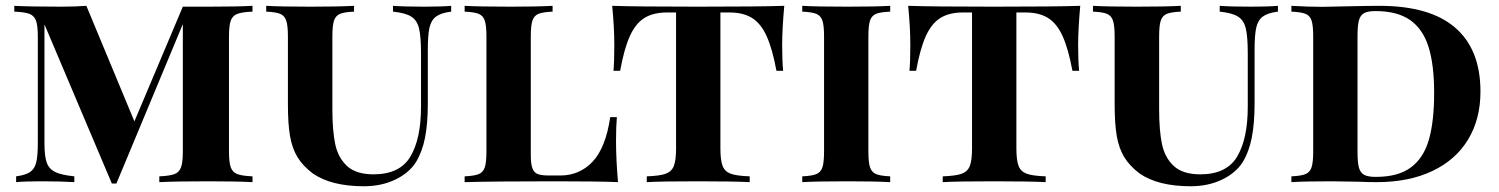

<svg xmlns="http://www.w3.org/2000/svg" viewBox="-20 -628 5169 662"><path d="M769.5 -502V-106Q769.5 -68.4 775.6 -51.3Q781.7 -34.2 798.1 -27.8Q814.5 -21.5 850.6 -20V0Q797.4 -2.9 699.7 -2.9Q584.5 -2.9 529.3 0V-20Q565.4 -21.5 581.8 -27.8Q598.1 -34.2 604.2 -51.3Q610.4 -68.4 610.4 -106V-544.9L381.3 4.9H365.7L133.3 -543.9V-133.8Q133.3 -89.4 141.1 -67.4Q148.9 -45.4 170.4 -34.9Q191.9 -24.4 236.3 -20V0Q192.4 -2.9 122.6 -2.9Q66.4 -2.9 35.6 0V-20Q68.4 -24.4 83.7 -34.9Q99.1 -45.4 104.7 -67.4Q110.4 -89.4 110.4 -133.8V-502Q110.4 -539.6 104.2 -556.6Q98.1 -573.7 81.8 -580.1Q65.4 -586.4 29.3 -587.9V-607.9Q83 -605 188.5 -605Q240.7 -605 277.8 -607.9L443.4 -209.5L610.4 -605H699.7Q796.9 -605 850.6 -607.9V-587.9Q814.5 -586.4 798.1 -580.1Q781.7 -573.7 775.6 -556.6Q769.5 -539.6 769.5 -502Z M1455.1 -456.1V-271Q1455.1 -202.6 1445.6 -153.8Q1436 -105 1414.1 -68.8Q1389.6 -30.8 1342 -8.3Q1294.4 14.2 1234.9 14.2Q1122.6 14.2 1058.6 -29.8Q1023.9 -56.2 1005.6 -86.4Q987.3 -116.7 980 -158.7Q972.7 -200.7 972.7 -268.1V-502Q972.7 -539.6 967 -556.6Q961.4 -573.7 946.5 -580.1Q931.6 -586.4 897.9 -587.9V-607.9Q946.8 -605 1049.8 -605Q1147.5 -605 1200.7 -607.9V-587.9Q1167 -586.4 1152.1 -580.1Q1137.2 -573.7 1131.6 -556.9Q1126 -540 1126 -502V-251Q1126 -178.7 1135.7 -131.6Q1145.5 -84.5 1176.5 -55.7Q1207.5 -26.9 1268.1 -26.9Q1358.4 -26.9 1395 -88.1Q1431.6 -149.4 1431.6 -259.8V-443.8Q1431.6 -502 1424.8 -530Q1418 -558.1 1397.9 -570.8Q1377.9 -583.5 1335 -587.9V-607.9Q1374 -605 1442.9 -605Q1502.4 -605 1535.6 -607.9V-587.9Q1500.5 -583.5 1483.6 -571Q1466.8 -558.6 1460.9 -533Q1455.1 -507.3 1455.1 -456.1Z M1810.1 -502V-94.2Q1810.1 -63 1815.7 -47.9Q1821.3 -32.7 1834.2 -27.8Q1847.2 -22.9 1873 -22.9H1912.1Q1978 -22.9 2023.2 -70.6Q2068.4 -118.2 2084 -224.1H2106.9Q2104 -191.9 2104 -142.1Q2104 -79.1 2110.8 0Q2045.9 -2.9 1892.1 -2.9Q1686 -2.9 1582 0V-20Q1615.7 -21.5 1630.9 -27.8Q1646 -34.2 1651.6 -51.3Q1657.2 -68.4 1657.2 -106V-502Q1657.2 -539.6 1651.6 -556.6Q1646 -573.7 1630.9 -580.1Q1615.7 -586.4 1582 -587.9V-607.9Q1633.3 -605 1740.2 -605Q1833.5 -605 1885.3 -607.9V-587.9Q1851.1 -586.4 1836.2 -580.1Q1821.3 -573.7 1815.7 -556.9Q1810.1 -540 1810.1 -502Z M2676.8 -472.2Q2676.8 -420.4 2680.2 -383.8H2657.2Q2643.1 -459.5 2623.5 -502.9Q2604 -546.4 2573.5 -565.7Q2543 -585 2495.1 -585H2463.9V-116.2Q2463.9 -74.7 2471.7 -55.4Q2479.5 -36.1 2500 -28.8Q2520.5 -21.5 2564.9 -20V0Q2510.7 -2.9 2384.8 -2.9Q2258.3 -2.9 2210 0V-20Q2254.4 -21.5 2274.9 -28.8Q2295.4 -36.1 2303.2 -55.4Q2311 -74.7 2311 -116.2V-585H2279.8Q2231.9 -585 2201.4 -565.7Q2170.9 -546.4 2151.4 -502.9Q2131.8 -459.5 2118.2 -383.8H2095.2Q2098.1 -415.5 2098.1 -472.2Q2098.1 -534.2 2090.8 -607.9Q2177.7 -605 2384.8 -605Q2595.7 -605 2684.1 -607.9Q2676.8 -526.9 2676.8 -472.2Z M2974.1 -502V-106Q2974.1 -68.4 2979.7 -51.3Q2985.4 -34.2 3000.5 -27.8Q3015.6 -21.5 3049.3 -20V0Q2997.6 -2.9 2900.9 -2.9Q2795.4 -2.9 2746.1 0V-20Q2779.8 -21.5 2794.9 -27.8Q2810.1 -34.2 2815.7 -51.3Q2821.3 -68.4 2821.3 -106V-502Q2821.3 -539.6 2815.7 -556.6Q2810.1 -573.7 2794.9 -580.1Q2779.8 -586.4 2746.1 -587.9V-607.9Q2794.9 -605 2900.9 -605Q2997.6 -605 3049.3 -607.9V-587.9Q3015.1 -586.4 3000.2 -580.1Q2985.4 -573.7 2979.7 -556.9Q2974.1 -540 2974.1 -502Z M3697.3 -472.2Q3697.3 -420.4 3700.7 -383.8H3677.7Q3663.6 -459.5 3644 -502.9Q3624.5 -546.4 3594 -565.7Q3563.5 -585 3515.6 -585H3484.4V-116.2Q3484.4 -74.7 3492.2 -55.4Q3500 -36.1 3520.5 -28.8Q3541 -21.5 3585.4 -20V0Q3531.2 -2.9 3405.3 -2.9Q3278.8 -2.9 3230.5 0V-20Q3274.9 -21.5 3295.4 -28.8Q3315.9 -36.1 3323.7 -55.4Q3331.5 -74.7 3331.5 -116.2V-585H3300.3Q3252.4 -585 3221.9 -565.7Q3191.4 -546.4 3171.9 -502.9Q3152.3 -459.5 3138.7 -383.8H3115.7Q3118.7 -415.5 3118.7 -472.2Q3118.7 -534.2 3111.3 -607.9Q3198.2 -605 3405.3 -605Q3616.2 -605 3704.6 -607.9Q3697.3 -526.9 3697.3 -472.2Z M4305.7 -456.1V-271Q4305.7 -202.6 4296.1 -153.8Q4286.6 -105 4264.6 -68.8Q4240.2 -30.8 4192.6 -8.3Q4145 14.2 4085.4 14.2Q3973.1 14.2 3909.2 -29.8Q3874.5 -56.2 3856.2 -86.4Q3837.9 -116.7 3830.6 -158.7Q3823.2 -200.7 3823.2 -268.1V-502Q3823.2 -539.6 3817.6 -556.6Q3812 -573.7 3797.1 -580.1Q3782.2 -586.4 3748.5 -587.9V-607.9Q3797.4 -605 3900.4 -605Q3998 -605 4051.3 -607.9V-587.9Q4017.6 -586.4 4002.7 -580.1Q3987.8 -573.7 3982.2 -556.9Q3976.6 -540 3976.6 -502V-251Q3976.6 -178.7 3986.3 -131.6Q3996.1 -84.5 4027.1 -55.7Q4058.1 -26.9 4118.7 -26.9Q4209 -26.9 4245.6 -88.1Q4282.2 -149.4 4282.2 -259.8V-443.8Q4282.2 -502 4275.4 -530Q4268.6 -558.1 4248.5 -570.8Q4228.5 -583.5 4185.5 -587.9V-607.9Q4224.6 -605 4293.5 -605Q4353 -605 4386.2 -607.9V-587.9Q4351.1 -583.5 4334.2 -571Q4317.4 -558.6 4311.5 -533Q4305.7 -507.3 4305.7 -456.1Z M5084.5 -312Q5084.5 -217.8 5042.2 -147.5Q5000 -77.1 4919.2 -38.6Q4838.4 0 4726.6 0Q4700.2 0 4661.1 -1.5Q4567.4 -2.9 4568.8 -2.9Q4478 -2.9 4432.6 0V-20Q4466.3 -21.5 4481.4 -27.8Q4496.6 -34.2 4502.2 -51.3Q4507.8 -68.4 4507.8 -106V-502Q4507.8 -540 4502.2 -557.1Q4496.6 -574.2 4481.4 -580.3Q4466.3 -586.4 4432.6 -587.9V-607.9Q4490.7 -604.5 4539.1 -604.5L4566.4 -605L4613.3 -606Q4700.2 -607.9 4735.8 -607.9Q4910.2 -607.9 4997.3 -532.7Q5084.5 -457.5 5084.5 -312ZM4660.6 -503.9V-104Q4660.6 -67.9 4665.5 -50Q4670.4 -32.2 4683.6 -25.1Q4696.8 -18.1 4723.6 -18.1Q4800.8 -18.1 4844.7 -50.8Q4888.7 -83.5 4906.7 -146.5Q4924.8 -209.5 4924.8 -308.1Q4924.8 -405.3 4905.3 -466.8Q4885.7 -528.3 4841.6 -559.1Q4797.4 -589.8 4722.7 -589.8Q4696.3 -589.8 4683.3 -582.8Q4670.4 -575.7 4665.5 -557.9Q4660.6 -540 4660.6 -503.9Z"/></svg>

Font: TypoPRO Playfair Display SC
Style: Bold
Weight: 700
Designer: Claus Eggers Sørensen
Foundry: Claus Eggers Sørensen
Version: Version 1.004;PS 001.004;hotconv 1.0.70;makeotf.lib2.5.58329